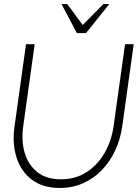

<svg xmlns="http://www.w3.org/2000/svg" viewBox="-20 -919 694 952"><path d="M276 13Q192 13 138 -28Q84 -69 62 -138.2Q40 -207.5 52 -292L109 -700H152L95 -292Q85 -220.5 102.5 -161Q120 -101.5 164.8 -65.8Q209.5 -30 282 -30Q355.5 -30 410.5 -66.2Q465.5 -102.5 499.2 -162Q533 -221.5 543 -292L600 -700H643L586 -292Q577 -228.5 551.2 -173.2Q525.5 -118 485.2 -76Q445 -34 392 -10.5Q339 13 276 13ZM361 -755 285 -899H313.5L390 -795L493 -899H522L406.5 -755Z"/></svg>

Font: Urbanist ExtraLight
Style: Italic
Weight: 250
Version: Version 1.303